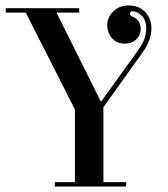

<svg xmlns="http://www.w3.org/2000/svg" viewBox="-20 -680 612 700"><path d="M186 -634 357 -291V-16H440V0H180V-16H253V-281L74 -634H1V-650H269V-634ZM341 -267 331 -285 480 -492Q481 -494 486 -501Q491 -508 493.5 -512Q496 -516 500.5 -524.5Q505 -533 507 -540Q509 -547 511 -557Q513 -567 513 -577Q513 -606 496.5 -622.5Q480 -639 463 -639Q454 -639 454 -630Q454 -623 462 -620Q493 -608 493 -574Q493 -552 477 -536.5Q461 -521 436 -521Q405 -521 388 -541Q371 -561 371 -588Q371 -617 393 -638.5Q415 -660 449 -660Q487 -660 509.5 -636Q532 -612 532 -577Q532 -533 500 -489Z"/></svg>

Font: Elsie Swash Caps
Style: Regular
Weight: 400
Designer: Alejandro Inler
Foundry: Alejandro Inler
Version: 1.001